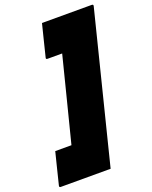

<svg xmlns="http://www.w3.org/2000/svg" viewBox="-219 -850 875 1102"><g transform="rotate(-20 218.5 -299.5)"><path d="M177 -760H481Q492 -760 489 -749Q440 -555 391.5 -360Q343 -165 294 29Q286 62 277.5 95Q269 128 261 161H-43Q-54 161 -51 150Q-39 100 -27 53Q-15 6 -3 -43H96Q128 -171 161 -299Q194 -427 226 -556H137Q125 -556 129 -567Q141 -617 153 -664Q165 -711 177 -760Z"/></g></svg>

Font: Recursive Sn Lnr St XBk
Style: Italic
Weight: 1000
Italic angle: -15°
Version: Version 1.079;hotconv 1.0.112;makeotfexe 2.5.65598; ttfautoh